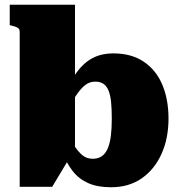

<svg xmlns="http://www.w3.org/2000/svg" viewBox="-20 -778 760 809"><path d="M448 11Q391 11 351.5 -6.5Q312 -24 286 -57.5Q260 -91 242 -138L247 -236Q273 -197 290.5 -168.5Q308 -140 326.5 -124.5Q345 -109 371 -109Q393 -109 408.5 -119.5Q424 -130 433.5 -151.5Q443 -173 447 -204.5Q451 -236 451 -278Q451 -319 448 -348.5Q445 -378 437 -397Q429 -416 415.5 -425Q402 -434 381 -434Q358 -434 339.5 -420Q321 -406 300 -375Q279 -344 247 -291V-373Q274 -433 303 -473Q332 -513 369.5 -533Q407 -553 458 -553Q533 -553 585 -518.5Q637 -484 663.5 -422Q690 -360 690 -278Q690 -195 660.5 -129.5Q631 -64 577 -26.5Q523 11 448 11ZM63 -644Q63 -652 59.5 -656.5Q56 -661 48.5 -664Q41 -667 29 -670L21 -672V-758H296V-124L278 -121L200 9H63Z"/></svg>

Font: Roboto Serif 20pt Black
Style: Regular
Weight: 900
Version: Version 1.008